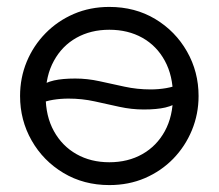

<svg xmlns="http://www.w3.org/2000/svg" viewBox="-20 -520 632 555"><path d="M296 15Q222 15 163.5 -20Q105 -55 71.5 -113.8Q38 -172.5 38 -242.5Q38 -295 57.2 -341.5Q76.5 -388 111.5 -423.8Q146.5 -459.5 193.5 -479.8Q240.5 -500 296 -500Q370.5 -500 428.8 -465Q487 -430 520.5 -371.2Q554 -312.5 554 -242.5Q554 -190.5 534.8 -143.8Q515.5 -97 480.8 -61.2Q446 -25.5 399 -5.2Q352 15 296 15ZM296 -51Q350 -51 391.5 -74.5Q433 -98 456.5 -141Q480 -184 480 -242.5Q480 -301 456.5 -344.2Q433 -387.5 391.5 -410.8Q350 -434 296 -434Q242.5 -434 201 -410.8Q159.5 -387.5 135.8 -344.2Q112 -301 112 -242.5Q112 -184 135.8 -141Q159.5 -98 201 -74.5Q242.5 -51 296 -51ZM395.5 -203.5Q360.5 -203.5 325.2 -211.2Q290 -219 253.5 -227Q217 -235 178 -235Q155.5 -235 133.5 -231.5Q111.5 -228 89 -218.5V-266.5Q111.5 -282 136.2 -287.5Q161 -293 197.5 -293Q232.5 -293 267.8 -285.2Q303 -277.5 339.8 -269.5Q376.5 -261.5 415.5 -261.5Q438 -261.5 460 -265.2Q482 -269 504.5 -278V-230Q482.5 -215 457.8 -209.2Q433 -203.5 395.5 -203.5Z"/></svg>

Font: Geologica Cursive ExtraLight
Style: Regular
Weight: 250
Designer: Sindre Bremnes, Frode Helland
Foundry: Monokrom Skriftforlag AS
Version: Version 1.010;gftools[0.9.28]